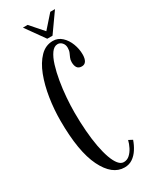

<svg xmlns="http://www.w3.org/2000/svg" viewBox="-219 -892 756 951"><g transform="rotate(-30 159.0 -416.0)"><path d="M190.5 10Q120 10 75 -81.5Q30 -173 30 -349Q30 -414 40 -478Q50 -542 70.2 -594.8Q90.5 -647.5 121.5 -679.2Q152.5 -711 194.5 -711Q223.5 -711 245 -691Q266.5 -671 278 -640.8Q289.5 -610.5 289.5 -580Q289.5 -555 281.2 -542.2Q273 -529.5 257 -529.5Q239 -529.5 231 -541Q223 -552.5 223 -573Q223 -587 227.8 -597.2Q232.5 -607.5 237.2 -618.5Q242 -629.5 242 -645Q242 -662.5 231.5 -674Q221 -685.5 207 -685.5Q186.5 -685.5 170.8 -663.5Q155 -641.5 143.8 -605Q132.5 -568.5 125 -524.2Q117.5 -480 114 -434.5Q110.5 -389 110.5 -350Q110.5 -294.5 114.5 -244Q118.5 -193.5 126.2 -151.8Q134 -110 145 -79.2Q156 -48.5 169.8 -31.8Q183.5 -15 200 -15Q219 -15 233.5 -28Q248 -41 258 -60.8Q268 -80.5 272.5 -99.5L294.5 -88Q285.5 -62 271.2 -39.8Q257 -17.5 237 -3.8Q217 10 190.5 10ZM176.5 -734 99.5 -842H126.5L191 -768.5L256 -842H283L206.5 -734Z"/></g></svg>

Font: Imbue 48pt
Style: Regular
Weight: 400
Designer: Tyler Finck
Foundry: Etcetera Type Company
Version: Version 1.102